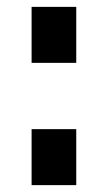

<svg xmlns="http://www.w3.org/2000/svg" viewBox="-20 -539 314 559"><path d="M72 -356V-519H202V-356ZM72 0V-163H202V0Z"/></svg>

Font: Raleway ExtraBold
Style: Regular
Weight: 800
Designer: Matt McInerney, Pablo Impallari, Rodrigo Fuenzalida
Foundry: Matt McInerney, Pablo Impallari, Rodrigo Fuenzalida
Version: Version 4.026